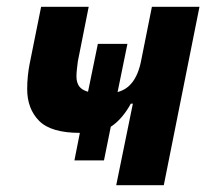

<svg xmlns="http://www.w3.org/2000/svg" viewBox="-20 -545 621 565"><path d="M322 0 371 -240H365Q353 -218 338 -200.5Q323 -183 306 -172L286 -73H199L215 -154Q130 -154 95 -189.5Q60 -225 60 -283Q60 -303 62 -322Q64 -341 67 -356L101 -525H241L209 -364Q208 -355 206.5 -343Q205 -331 205 -320Q205 -302 213 -291Q221 -280 239 -275L268 -416H355L326 -274Q340 -278 350.5 -285Q361 -292 369.5 -303Q378 -314 384.5 -329.5Q391 -345 395 -365L427 -525H567L462 0Z"/></svg>

Font: IBM Plex Sans
Style: Bold Italic
Weight: 700
Italic angle: -11.31°
Designer: Mike Abbink, Paul van der Laan, Pieter van Rosmalen
Foundry: Bold Monday
Version: Version 3.201